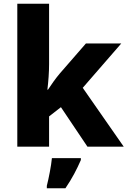

<svg xmlns="http://www.w3.org/2000/svg" viewBox="-20 -780 678 1021"><path d="M241 -439Q241 -407 238.5 -371.5Q236 -336 232 -303H235Q248 -323 264.5 -346Q281 -369 297 -388L437 -549H625L420 -313L638 0H445L304 -210L241 -161V0H72V-760H241ZM410 71Q394 108 374.5 144.5Q355 181 328 221H229V208Q237 177 245 134.5Q253 92 256 61H410Z"/></svg>

Font: Noto Sans Myanmar ExtraBold
Style: Regular
Weight: 800
Designer: Monotype Design Team
Foundry: Monotype Imaging Inc.
Version: Version 2.107; ttfautohint (v1.8.4.7-5d5b)